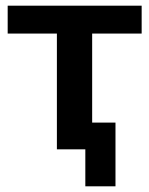

<svg xmlns="http://www.w3.org/2000/svg" viewBox="-20 -525 525 675"><path d="M280 130V0H187V-94H386V130ZM180 0V-407H7V-505H478V-407H304V0Z"/></svg>

Font: Mulish ExtraLight
Style: Regular
Weight: 200
Designer: Vernon Adams
Foundry: Vernon Adams
Version: Version 3.603